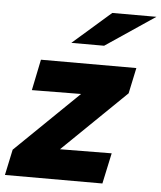

<svg xmlns="http://www.w3.org/2000/svg" viewBox="-73 -793 706 840"><g transform="rotate(5 280.0 -373.5)"><path d="M-20 0 4 -113 281 -382 65 -380 93 -516H512L488 -403L210 -133L437 -135L408 0ZM219 -601 386 -747H580L363 -601Z"/></g></svg>

Font: Red Hat Text VF
Style: Italic
Weight: 300
Italic angle: -12°
Designer: Pentagram, MCKL
Foundry: Pentagram, MCKL
Version: Version 1.023